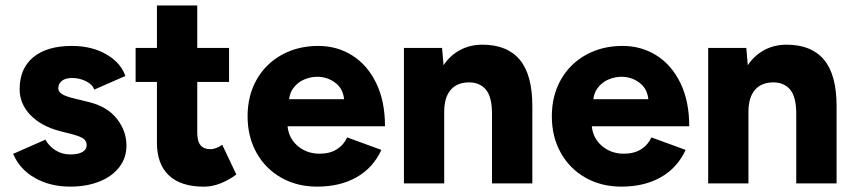

<svg xmlns="http://www.w3.org/2000/svg" viewBox="-20 -683 3181 715"><path d="M28.9 -110 149 -162.9Q163.6 -137.4 187.7 -122.6Q211.9 -107.9 241.7 -107.9Q270.7 -107.9 286.7 -116.8Q302.7 -125.7 302.7 -142.6Q302.7 -158.7 289.6 -167.4Q276.4 -176 248.1 -183.3L203.3 -194.7Q133 -213.1 93.1 -254.8Q53.1 -296.4 53.1 -351Q53.1 -428 104.1 -470Q155 -512 247.7 -512Q321.1 -512 375.2 -481.1Q429.3 -450.3 447 -400.1L330.9 -349.3Q324.6 -368.6 300.1 -380.6Q275.7 -392.6 248.6 -392.6Q224.1 -392.6 210.6 -382.1Q197.1 -371.6 197.1 -353.6Q197.1 -341.6 210.9 -332.7Q224.7 -323.9 252.6 -317.3L311.9 -302.7Q380.1 -285.7 415.5 -240.4Q450.9 -195.1 450.9 -140.9Q450.9 -95 424.1 -60.4Q397.4 -25.7 349.9 -6.9Q302.3 12 241.7 12Q167.1 12 110.4 -20.1Q53.6 -52.1 28.9 -110Z M564.4 -151.4V-662.6H714.6V-188.2Q714.6 -156.6 726.9 -142Q739.2 -127.4 763.8 -127.4Q773 -127.4 785.3 -131.8Q797.6 -136.2 807.6 -144L860 -33.2Q833.8 -13.2 802.1 -0.5Q770.4 12.2 739.8 12.2Q653.4 12.2 608.9 -29.9Q564.4 -72 564.4 -151.4ZM485 -504.6H833V-378H485Z M902 -250Q902 -326.3 935.4 -385.8Q968.9 -445.3 1028.9 -478.6Q1089 -512 1165.4 -512Q1235 -512 1291.4 -476.8Q1347.7 -441.6 1380.7 -374.1Q1413.7 -306.7 1413.7 -212.7H1035.9L1050.1 -227.9Q1050.1 -175 1084.9 -142.8Q1119.7 -110.6 1170.4 -110.6Q1208 -110.6 1233.9 -126.8Q1259.9 -143 1272.9 -171.3L1400.3 -124.7Q1369.3 -57.7 1307.8 -22.9Q1246.3 12 1161 12Q1086 12 1027.2 -21.4Q968.4 -54.7 935.2 -114.2Q902 -173.7 902 -250ZM1042 -313.6H1275L1262.3 -297.6Q1262.3 -347.7 1231.6 -372.4Q1201 -397.1 1161.4 -397.1Q1136.7 -397.1 1112.4 -386.8Q1088.1 -376.4 1071.9 -354.3Q1055.7 -332.1 1055.7 -297.6Z M1484.2 -504.6H1626.2L1634.2 -411.8V0H1484.2ZM1812.2 -258.8H1962.4V0H1812.2ZM1730.4 -376.2Q1683.6 -377 1658.9 -348.9Q1634.2 -320.8 1634.2 -266.2H1587.4Q1587.4 -345.2 1611 -401.4Q1634.6 -457.6 1677.5 -487.1Q1720.4 -516.6 1776 -516.6Q1868.6 -516.6 1915.6 -460.5Q1962.6 -404.4 1962.4 -286.8V-258.8H1812.2Q1812.2 -320.2 1791 -347.4Q1769.8 -374.6 1730.4 -376.2Z M2035 -250Q2035 -326.3 2068.4 -385.8Q2101.9 -445.3 2161.9 -478.6Q2222 -512 2298.4 -512Q2368 -512 2424.4 -476.8Q2480.7 -441.6 2513.7 -374.1Q2546.7 -306.7 2546.7 -212.7H2168.9L2183.1 -227.9Q2183.1 -175 2217.9 -142.8Q2252.7 -110.6 2303.4 -110.6Q2341 -110.6 2366.9 -126.8Q2392.9 -143 2405.9 -171.3L2533.3 -124.7Q2502.3 -57.7 2440.8 -22.9Q2379.3 12 2294 12Q2219 12 2160.2 -21.4Q2101.4 -54.7 2068.2 -114.2Q2035 -173.7 2035 -250ZM2175 -313.6H2408L2395.3 -297.6Q2395.3 -347.7 2364.6 -372.4Q2334 -397.1 2294.4 -397.1Q2269.7 -397.1 2245.4 -386.8Q2221.1 -376.4 2204.9 -354.3Q2188.7 -332.1 2188.7 -297.6Z M2617.2 -504.6H2759.2L2767.2 -411.8V0H2617.2ZM2945.2 -258.8H3095.4V0H2945.2ZM2863.4 -376.2Q2816.6 -377 2791.9 -348.9Q2767.2 -320.8 2767.2 -266.2H2720.4Q2720.4 -345.2 2744 -401.4Q2767.6 -457.6 2810.5 -487.1Q2853.4 -516.6 2909 -516.6Q3001.6 -516.6 3048.6 -460.5Q3095.6 -404.4 3095.4 -286.8V-258.8H2945.2Q2945.2 -320.2 2924 -347.4Q2902.8 -374.6 2863.4 -376.2Z"/></svg>

Font: 寒蝉端黑体 Light
Style: Regular
Weight: 300
Designer: ChillDuanSans {Warren2060}; 
Source Han Sans {Ryoko NISHIZUKA 西塚涼子 (kana, bopomofo & ideographs); Paul D. Hunt (Latin, G
Foundry: ChillType&Adobe
Version: Version 1.300;Glyphs 3.3 (3306)